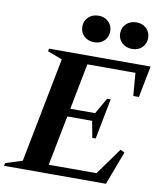

<svg xmlns="http://www.w3.org/2000/svg" viewBox="-157 -1012 919 1091"><g transform="rotate(10 303.0 -466.5)"><path d="M-58.4 0 -55.6 -15.8 50.4 -50 39.8 -38.6 161.4 -661.4 166.8 -650 74.8 -684.2 77.6 -700H663.8L628.2 -518.2H595.8L584.4 -658L593.2 -650H298.6L309.2 -658.4L254.4 -376.2L247.2 -384.6H407L394.8 -376.6L452 -476.8H472.6L427.4 -243.2H407.8L388.6 -346.6L397.8 -338.6H238L248.6 -347L188.8 -41.6L182.6 -50H474.6L460.6 -42.4L577.8 -205.2L602 -192.8L529.6 0ZM541.6 -780.2Q507 -780.2 483.7 -801.9Q460.4 -823.6 460.4 -856.8Q460.4 -890 483.7 -911.7Q507 -933.4 541.6 -933.4Q577.2 -933.4 599.5 -911.7Q621.8 -890 621.8 -856.8Q621.8 -823.6 599.5 -801.9Q577.2 -780.2 541.6 -780.2ZM323.8 -780.2Q287.8 -780.2 265 -801.9Q242.2 -823.6 242.2 -856.8Q242.2 -890 265 -911.7Q287.8 -933.4 323.8 -933.4Q358 -933.4 380.5 -911.7Q403 -890 403 -856.8Q403 -823.6 380.5 -801.9Q358 -780.2 323.8 -780.2Z"/></g></svg>

Font: Wittgenstein
Style: Italic
Weight: 400
Italic angle: -11°
Designer: Jörg Drees
Foundry: Jörg Drees
Version: Version 1.500